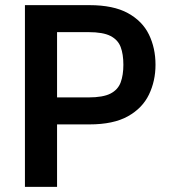

<svg xmlns="http://www.w3.org/2000/svg" viewBox="-20 -727 662 747"><path d="M77 -707H328Q421 -707 477.5 -676Q534 -645 559.5 -592.5Q585 -540 585 -475Q585 -412 559.5 -359Q534 -306 477.5 -274.5Q421 -243 328 -243H202V0H77ZM324 -348Q381 -348 410 -363Q439 -378 449.5 -406.5Q460 -435 460 -475Q460 -516 449.5 -544Q439 -572 410 -587Q381 -602 324 -602H202V-348Z"/></svg>

Font: 42dot Sans Light
Style: Bold
Weight: 700
Version: Version 1.000